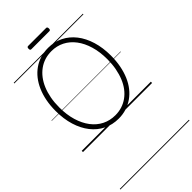

<svg xmlns="http://www.w3.org/2000/svg" viewBox="-534 -1433 2176 2176"><g transform="rotate(-45 554.0 -345.0)"><path d="M556 19Q456 19 374 -21.5Q292 -62 233 -137Q174 -212 142 -316.5Q110 -421 110 -549Q110 -634 124.5 -709Q139 -784 166.5 -847Q194 -910 233 -959.5Q272 -1009 322 -1044Q372 -1079 430.5 -1097Q489 -1115 556 -1115Q655 -1115 736 -1074.5Q817 -1034 875.5 -959.5Q934 -885 966 -780.5Q998 -676 998 -549Q998 -463 983.5 -388Q969 -313 942 -249.5Q915 -186 876 -136.5Q837 -87 787.5 -52.5Q738 -18 680 0.5Q622 19 556 19ZM556 -35Q612 -35 662.5 -51Q713 -67 756 -98Q799 -129 833 -173.5Q867 -218 890.5 -275.5Q914 -333 927 -401.5Q940 -470 940 -549Q940 -666 912 -760.5Q884 -855 833 -922.5Q782 -990 711.5 -1026Q641 -1062 556 -1062Q498 -1062 447.5 -1046Q397 -1030 353.5 -998.5Q310 -967 276 -922.5Q242 -878 218 -821Q194 -764 181 -695.5Q168 -627 168 -549Q168 -431 196.5 -336Q225 -241 276.5 -173.5Q328 -106 399 -70.5Q470 -35 556 -35ZM411 -1238Q400 -1238 396 -1244.5Q392 -1251 392 -1263Q392 -1275 396 -1282.5Q400 -1290 411 -1290H699Q710 -1290 714 -1282.5Q718 -1275 718 -1263Q718 -1251 714 -1244.5Q710 -1238 699 -1238ZM0 590H1108V600H0ZM0 -20H1108V0H0ZM0 -505H1108V-500H0ZM0 -1110H1108V-1100H0Z"/></g></svg>

Font: Playwrite FR Moderne Guides
Style: Regular
Weight: 400
Designer: Veronika Burian, José Scaglione
Foundry: TypeTogether
Version: Version 1.003